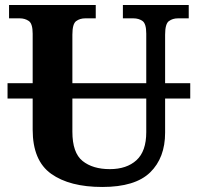

<svg xmlns="http://www.w3.org/2000/svg" viewBox="-20 -734 787 764"><path d="M10 -342V-403H110V-600Q110 -640 94.5 -650.5Q79 -661 59 -661H16V-714H361V-661H319Q298 -661 283 -650Q268 -639 268 -596V-403H562V-600Q562 -640 547 -650.5Q532 -661 511 -661H469V-714H731V-661H688Q667 -661 652 -650Q637 -639 637 -596V-403H737V-342H637V-206Q637 -106 577.5 -48Q518 10 387 10Q257 10 183.5 -42.5Q110 -95 110 -218V-342ZM268 -210Q268 -126 308.5 -93.5Q349 -61 417 -61Q484 -61 523 -96.5Q562 -132 562 -208V-342H268Z"/></svg>

Font: NotoSerif-Bold
Style: Regular
Weight: 700
Designer: Monotype Design Team
Foundry: Monotype Imaging Inc.
Version: Version 2.007; ttfautohint (v1.8) -l 8 -r 50 -G 200 -x 14 -D